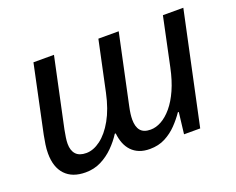

<svg xmlns="http://www.w3.org/2000/svg" viewBox="-93 -698 1066 867"><g transform="rotate(-20 440.0 -264.0)"><path d="M185.5 9.8Q122.1 9.8 88.1 -26.4Q54.2 -62.5 54.2 -128.4Q54.2 -149.9 57.4 -170.9Q60.5 -191.9 64.9 -214.4L133.3 -538.1H231.9L161.1 -205.6Q157.2 -185.1 154.8 -169.2Q152.3 -153.3 152.3 -139.2Q152.3 -106.9 168.5 -89.1Q184.6 -71.3 218.3 -71.3Q252.4 -71.3 287.1 -97.2Q321.8 -123 350.1 -173.3Q378.4 -223.6 394 -296.9L445.3 -538.1H543L472.2 -205.6Q467.8 -185.1 465.8 -169.7Q463.9 -154.3 463.9 -142.1Q463.9 -107.4 479 -89.4Q494.1 -71.3 527.3 -71.3Q553.2 -71.3 579.6 -85.9Q606 -100.6 630.4 -129.6Q654.8 -158.7 674.3 -202.4Q693.8 -246.1 706.1 -304.7L755.4 -538.1H853.5L738.8 0H661.1L673.3 -103H668.9Q650.4 -75.7 625.5 -49.8Q600.6 -23.9 568.4 -7.1Q536.1 9.8 494.6 9.8Q465.8 9.8 444.3 1.2Q422.9 -7.3 407.7 -23.2Q392.6 -39.1 384 -60.8Q375.5 -82.5 372.6 -109.4H368.2Q348.6 -78.6 321.5 -51.5Q294.4 -24.4 260.5 -7.3Q226.6 9.8 185.5 9.8Z"/></g></svg>

Font: Open Sans Medium
Style: Italic
Weight: 500
Italic angle: -12°
Designer: Monotype Design Team
Foundry: Monotype Imaging Inc.
Version: Version 3.000